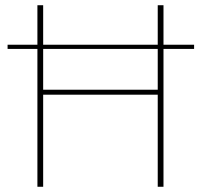

<svg xmlns="http://www.w3.org/2000/svg" viewBox="-20 -714 768 734"><path d="M123 0V-527H9V-543H123V-694H145V-543H583V-694H605V-543H722V-527H605V0H583V-352H145V0ZM145 -371H583V-527H145Z"/></svg>

Font: Cantarell Thin
Style: Regular
Weight: 100
Designer: Dave Crossland, Nikolaus Waxweiler, Florian Fecher, Jacques Le Bailly, Eben Sorkin, Alexei Vanyashin, Alexios Zavras, Em
Version: Version 0.303